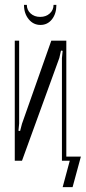

<svg xmlns="http://www.w3.org/2000/svg" viewBox="-20 -664 354 793"><path d="M201.2 -644H212.9Q212.9 -607.4 194.6 -584.2Q176.3 -561 147 -561Q117.7 -561 98.4 -584.7Q79.1 -608.4 79.1 -644H90.8Q90.8 -622.6 106.4 -608.4Q122.1 -594.2 146 -594.2Q169.9 -594.2 185.5 -608.4Q201.2 -622.6 201.2 -644ZM191.9 -496.1H253.9V-17.1H314L279.8 108.9H238.8L268.1 0H235.8V-423.8L238.8 -454.1L231.9 -455.1L225.1 -424.8L70.8 0H41V-496.1H59.1V-153.8L56.2 -124L63 -123L70.8 -152.8Z"/></svg>

Font: Moniqa Narrow Heading
Style: Regular
Weight: 400
Width: 4
Designer: Rajesh Rajput
Foundry: Rajesh Rajput
Version: Version 1.000